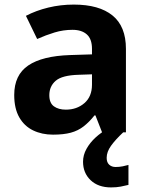

<svg xmlns="http://www.w3.org/2000/svg" viewBox="-20 -577 644 837"><path d="M302 -557Q412 -557 470.5 -509.5Q529 -462 529 -364V0H425L396 -74H392Q369 -45 344.5 -26Q320 -7 288.5 1.5Q257 10 211 10Q163 10 124.5 -8.5Q86 -27 64 -65.5Q42 -104 42 -163Q42 -250 103 -291.5Q164 -333 286 -337L381 -340V-364Q381 -407 358.5 -427Q336 -447 296 -447Q256 -447 218 -435.5Q180 -424 142 -407L93 -508Q137 -531 190.5 -544Q244 -557 302 -557ZM323 -251Q251 -249 223 -225Q195 -201 195 -162Q195 -128 215 -113.5Q235 -99 267 -99Q315 -99 348 -127.5Q381 -156 381 -208V-253ZM445 111Q445 131 456 141Q467 151 484 151Q500 151 515 148Q530 145 540 142V229Q524 233 506 236.5Q488 240 464 240Q408 240 375 208.5Q342 177 342 128Q342 99 357 72Q372 45 396.5 22.5Q421 0 452 -17L517 0Q483 32 464 58.5Q445 85 445 111Z"/></svg>

Font: Noto Sans Gurmukhi
Style: Regular
Weight: 400
Designer: Jelle Bosma - Monotype Design Team
Foundry: Monotype Imaging Inc.
Version: Version 2.003